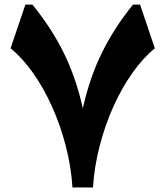

<svg xmlns="http://www.w3.org/2000/svg" viewBox="-20 -830 732 850"><path d="M391.6 0H300.8Q294.9 -92.3 271.2 -183.8Q247.6 -275.4 210.4 -357.9Q173.3 -440.4 126.5 -506.8Q79.6 -573.2 26.9 -616.2L92.3 -809.6H123.5Q206.5 -708 261.5 -597.4Q316.4 -486.8 346.7 -350.6Q377 -486.8 431.6 -597.4Q486.3 -708 568.8 -809.6H600.1L665.5 -616.2Q612.8 -573.2 565.9 -506.8Q519 -440.4 481.9 -357.9Q444.8 -275.4 421.1 -183.8Q397.5 -92.3 391.6 0Z"/></svg>

Font: Pinar-DS2-FD ExtraBold
Style: Regular
Weight: 800
Designer: Amin Abedi
Version: Version 3.000